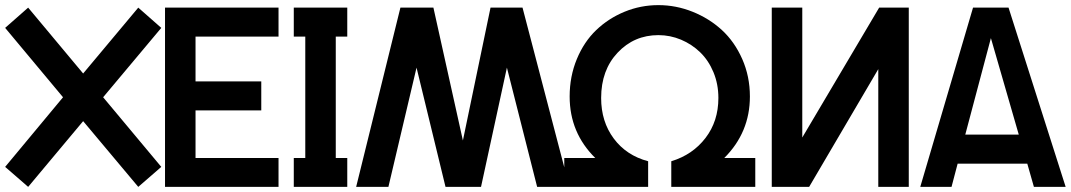

<svg xmlns="http://www.w3.org/2000/svg" viewBox="-25 -730 4183 750"><path d="M85 0 -4.9 -78.1 221.2 -350.1 -4.9 -621.1 85 -700.2 299.8 -442.9 515.1 -700.2 605 -621.1 377.9 -350.1 605 -78.1 515.1 0 299.8 -256.8Z M619.6 0V-700.2H1063V-586.9H738.8V-412.1H995.6V-298.8H738.8V-112.8H1063V0Z M1122.6 0V-112.8H1167.5V-586.9H1122.6V-700.2H1331.5V-586.9H1286.6V-112.8H1331.5V0Z M1366.2 0 1539.1 -700.2H1668L1783.2 -181.2L1891.1 -700.2H2016.1L2199.2 0H2073.2L1955.1 -465.8L1854 0H1715.3L1602.1 -465.8L1492.2 0Z M2506.8 0H2179.2V-112.8H2300.3Q2200.2 -211.4 2200.2 -353Q2200.2 -431.6 2228.3 -499.3Q2256.3 -566.9 2304 -612.5Q2351.6 -658.2 2414.6 -684.1Q2477.5 -710 2546.9 -710Q2615.7 -710 2680.4 -684.1Q2745.1 -658.2 2794.7 -612.8Q2844.2 -567.4 2874.3 -499.5Q2904.3 -431.6 2904.3 -353Q2904.3 -212.9 2804.2 -112.8H2925.3V0H2597.2V-100.1Q2680.7 -125.5 2731 -191.2Q2781.2 -256.8 2781.2 -347.2Q2781.2 -401.4 2762 -447.8Q2742.7 -494.1 2710.2 -525.6Q2677.7 -557.1 2635.3 -575Q2592.8 -592.8 2546.9 -592.8Q2452.1 -592.8 2387.7 -524.4Q2323.2 -456.1 2323.2 -347.2Q2323.2 -254.9 2372.6 -188.7Q2421.9 -122.6 2506.8 -100.1Z M2989.7 0V-700.2H3108.9V-192.9L3409.2 -700.2H3524.9V0H3405.8V-460L3135.7 0Z M3569.8 0 3775.9 -700.2H3914.6L4137.7 0H4013.7L3987.8 -90.8H3715.8L3691.9 0ZM3745.6 -204.1H3954.6L3845.7 -581.1Z"/></svg>

Font: Cakra Normal
Style: Regular
Weight: 400
Designer: Lucia Kollert, Vojtech Kollert
Foundry: OoM Type
Version: Version 1.000;Glyphs 3.1.1 (3148)